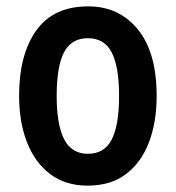

<svg xmlns="http://www.w3.org/2000/svg" viewBox="-20 -573 552 603"><path d="M472 -272Q472 -190 448 -126.5Q424 -63 376 -26.5Q328 10 255 10Q186 10 138 -26Q90 -62 65 -125.5Q40 -189 40 -272Q40 -402 94 -477.5Q148 -553 257 -553Q354 -553 413 -480.5Q472 -408 472 -272ZM158 -272Q158 -181 181.5 -135.5Q205 -90 256 -90Q308 -90 331 -135Q354 -180 354 -272Q354 -363 331 -408Q308 -453 256 -453Q204 -453 181 -408.5Q158 -364 158 -272Z"/></svg>

Font: Noto Sans Gujarati Condensed SemiBold
Style: Regular
Weight: 600
Width: 3
Designer: Jelle Bosma - Monotype Design Team, Universal Thirst
Foundry: Monotype Imaging Inc.
Version: Version 2.106; ttfautohint (v1.8.4.7-5d5b)